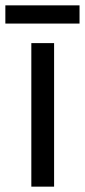

<svg xmlns="http://www.w3.org/2000/svg" viewBox="-39 -697 317 717"><path d="M163 0H78V-536H163ZM258 -677V-609H-19V-677Z"/></svg>

Font: Noto Sans Gurmukhi SemiCondensed
Style: Regular
Weight: 400
Width: 4
Designer: Jelle Bosma - Monotype Design Team
Foundry: Monotype Imaging Inc.
Version: Version 2.004; ttfautohint (v1.8.4.7-5d5b)